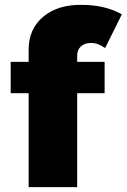

<svg xmlns="http://www.w3.org/2000/svg" viewBox="-20 -771 522 791"><path d="M355 -594Q329 -594 313.5 -580Q298 -566 298 -542V-516H411V-387H298V0H98V-387H24V-516H98V-566Q98 -652 158 -702Q218 -752 315 -751Q413 -751 482 -712L413 -573Q384 -594 355 -594Z"/></svg>

Font: Montserrat Extra Bold
Style: Regular
Weight: 800
Designer: Julieta Ulanovsky
Foundry: Julieta Ulanovsky
Version: Version 3.001;PS 003.001;hotconv 1.0.70;makeotf.lib2.5.58329